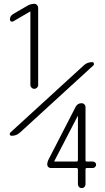

<svg xmlns="http://www.w3.org/2000/svg" viewBox="-20 -750 540 990"><path d="M381.8 74.2V-152.3V-153.3L380.9 -152.3L259.8 81.1V82L260.7 83H374Q381.8 83 381.8 74.2ZM427.7 83H459Q464.8 83 470.2 87.4Q475.6 91.8 475.6 99.1Q475.6 106.4 470.2 111.3Q464.8 116.2 459 116.2H427.7Q420.9 116.2 420.9 123V200.2Q420.9 208 415.5 213.9Q410.2 219.7 401.4 219.7Q392.6 219.7 387.2 213.9Q381.8 208 381.8 200.2V125Q381.8 116.2 374 116.2H241.2Q234.4 116.2 229 111.3Q223.6 106.4 223.6 98.6Q223.6 84 232.4 68.4L370.1 -199.2Q379.9 -217.8 400.4 -217.8Q409.2 -217.8 415 -211.9Q420.9 -206.1 420.9 -197.3V76.2Q420.9 83 427.7 83ZM40 -49.8Q33.2 -49.8 30.8 -55.7Q28.3 -61.5 34.2 -67.4L412.1 -413.1Q429.7 -429.7 456.1 -429.7Q461.9 -429.7 463.9 -423.3Q465.8 -417 461.9 -413.1L84 -67.4Q65.4 -49.8 40 -49.8ZM136.7 -311.5V-689.5L135.7 -690.4H134.8L47.9 -639.6Q42 -636.7 36.6 -639.6Q31.2 -642.6 31.2 -649.4Q31.2 -668 47.9 -677.7L120.1 -719.7Q134.8 -729.5 157.2 -730.5Q165 -730.5 170.9 -724.1Q176.8 -717.8 176.8 -710V-311.5Q176.8 -303.7 170.9 -297.9Q165 -292 156.7 -292Q148.4 -292 142.6 -297.9Q136.7 -303.7 136.7 -311.5Z"/></svg>

Font: Rounded Mgen+ 1mn light
Style: Regular
Weight: 200
Designer: [Source Han Sans]
Ryoko NISHIZUKA  (kana & ideographs); Paul D. Hunt (Latin, Greek & Cyrillic); Wenlong ZHANG  (bopomofo
Version: Version 1.059.20150602